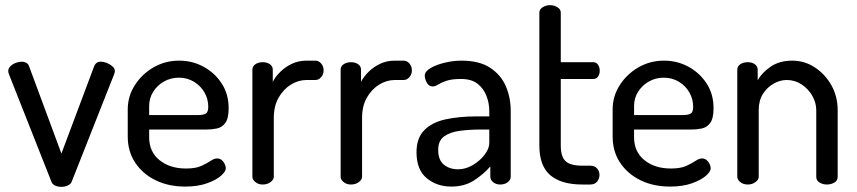

<svg xmlns="http://www.w3.org/2000/svg" viewBox="-20 -715 3320 744"><path d="M218 9Q205 9 194.5 4.5Q184 0 180 -9L16 -424Q15 -426 13.5 -431Q12 -436 12 -440Q12 -450 20.5 -458.5Q29 -467 41.5 -471.5Q54 -476 65 -476Q73 -476 81 -472Q89 -468 92 -460L218 -120L344 -456Q347 -465 353.5 -470.5Q360 -476 371 -476Q381 -476 393 -471.5Q405 -467 415 -458.5Q425 -450 425 -440Q425 -435 423.5 -431Q422 -427 421 -424L257 -9Q253 -1 242 4Q231 9 218 9Z M698 8Q633 8 583 -16.5Q533 -41 504 -84.5Q475 -128 475 -186V-291Q475 -342 502.5 -385Q530 -428 575 -454Q620 -480 674 -480Q726 -480 769.5 -456Q813 -432 839.5 -391Q866 -350 866 -296Q866 -256 853 -238.5Q840 -221 820 -217Q800 -213 778 -213H558V-183Q558 -127 598 -94.5Q638 -62 701 -62Q738 -62 760 -72Q782 -82 796 -91.5Q810 -101 821 -101Q832 -101 839.5 -94.5Q847 -88 851 -79Q855 -70 855 -63Q855 -50 836 -33.5Q817 -17 781.5 -4.5Q746 8 698 8ZM558 -269H743Q770 -269 778.5 -275.5Q787 -282 787 -301Q787 -331 772.5 -356.5Q758 -382 732 -398Q706 -414 673 -414Q642 -414 616 -399.5Q590 -385 574 -360Q558 -335 558 -305Z M998 0Q981 0 969.5 -9.5Q958 -19 958 -30V-445Q958 -458 969.5 -466Q981 -474 998 -474Q1015 -474 1026 -466Q1037 -458 1037 -445V-398Q1048 -419 1067 -437.5Q1086 -456 1111.5 -468Q1137 -480 1168 -480H1202Q1215 -480 1224.5 -469Q1234 -458 1234 -442Q1234 -427 1224.5 -416Q1215 -405 1202 -405H1168Q1136 -405 1107 -387Q1078 -369 1059.5 -336.5Q1041 -304 1041 -258V-30Q1041 -19 1028.5 -9.5Q1016 0 998 0Z M1340 0Q1323 0 1311.5 -9.5Q1300 -19 1300 -30V-445Q1300 -458 1311.5 -466Q1323 -474 1340 -474Q1357 -474 1368 -466Q1379 -458 1379 -445V-398Q1390 -419 1409 -437.5Q1428 -456 1453.5 -468Q1479 -480 1510 -480H1544Q1557 -480 1566.5 -469Q1576 -458 1576 -442Q1576 -427 1566.5 -416Q1557 -405 1544 -405H1510Q1478 -405 1449 -387Q1420 -369 1401.5 -336.5Q1383 -304 1383 -258V-30Q1383 -19 1370.5 -9.5Q1358 0 1340 0Z M1729 8Q1673 8 1633.5 -24.5Q1594 -57 1594 -125Q1594 -180 1624 -210.5Q1654 -241 1706.5 -252.5Q1759 -264 1828 -264H1876V-285Q1876 -315 1865 -343.5Q1854 -372 1830.5 -390.5Q1807 -409 1766 -409Q1731 -409 1710.5 -402Q1690 -395 1678 -387.5Q1666 -380 1657 -380Q1642 -380 1634 -394.5Q1626 -409 1626 -422Q1626 -438 1648 -451Q1670 -464 1703 -472Q1736 -480 1768 -480Q1838 -480 1880 -452Q1922 -424 1940.5 -380Q1959 -336 1959 -286V-30Q1959 -18 1947.5 -9Q1936 0 1918 0Q1902 0 1891 -9Q1880 -18 1880 -30V-70Q1854 -40 1817 -16Q1780 8 1729 8ZM1755 -59Q1784 -59 1811.5 -75Q1839 -91 1857.5 -115Q1876 -139 1876 -161V-213H1841Q1799 -213 1761.5 -208Q1724 -203 1701 -186.5Q1678 -170 1678 -134Q1678 -95 1700 -77Q1722 -59 1755 -59Z M2236 0Q2155 0 2112.5 -36Q2070 -72 2070 -151V-666Q2070 -679 2083 -687Q2096 -695 2111 -695Q2127 -695 2140 -687Q2153 -679 2153 -666V-474H2279Q2291 -474 2297.5 -464Q2304 -454 2304 -441Q2304 -428 2297.5 -418.5Q2291 -409 2279 -409H2153V-151Q2153 -108 2171.5 -90.5Q2190 -73 2236 -73H2267Q2285 -73 2294 -62Q2303 -51 2303 -37Q2303 -23 2294 -11.5Q2285 0 2267 0Z M2577 8Q2512 8 2462 -16.5Q2412 -41 2383 -84.5Q2354 -128 2354 -186V-291Q2354 -342 2381.5 -385Q2409 -428 2454 -454Q2499 -480 2553 -480Q2605 -480 2648.5 -456Q2692 -432 2718.5 -391Q2745 -350 2745 -296Q2745 -256 2732 -238.5Q2719 -221 2699 -217Q2679 -213 2657 -213H2437V-183Q2437 -127 2477 -94.5Q2517 -62 2580 -62Q2617 -62 2639 -72Q2661 -82 2675 -91.5Q2689 -101 2700 -101Q2711 -101 2718.5 -94.5Q2726 -88 2730 -79Q2734 -70 2734 -63Q2734 -50 2715 -33.5Q2696 -17 2660.5 -4.5Q2625 8 2577 8ZM2437 -269H2622Q2649 -269 2657.5 -275.5Q2666 -282 2666 -301Q2666 -331 2651.5 -356.5Q2637 -382 2611 -398Q2585 -414 2552 -414Q2521 -414 2495 -399.5Q2469 -385 2453 -360Q2437 -335 2437 -305Z M2878 0Q2860 0 2848.5 -9.5Q2837 -19 2837 -30V-445Q2837 -458 2848.5 -466Q2860 -474 2878 -474Q2894 -474 2905 -466Q2916 -458 2916 -445V-404Q2932 -433 2966 -456.5Q3000 -480 3050 -480Q3098 -480 3138 -453.5Q3178 -427 3202 -384Q3226 -341 3226 -288V-30Q3226 -15 3213 -7.5Q3200 0 3184 0Q3169 0 3156 -7.5Q3143 -15 3143 -30V-288Q3143 -317 3127.5 -344Q3112 -371 3086 -388Q3060 -405 3029 -405Q3002 -405 2977 -390.5Q2952 -376 2936 -350.5Q2920 -325 2920 -288V-30Q2920 -19 2907.5 -9.5Q2895 0 2878 0Z"/></svg>

Font: Dosis Medium
Style: Regular
Weight: 500
Designer: EdgarTolentino, PabloImpallari, IginoMarini
Foundry: EdgarTolentino, PabloImpallari, IginoMarini
Version: Version 3.001; ttfautohint (v1.8.2)